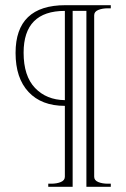

<svg xmlns="http://www.w3.org/2000/svg" viewBox="-20 -720 487 740"><path d="M166 -12H177Q199 -12 214.5 -18.5Q230 -25 230 -39V-312Q140 -312 90 -365.5Q40 -419 40 -516Q40 -700 232 -700H407V-688H396Q374 -688 358.5 -681.5Q343 -675 343 -661V-39Q343 -25 358.5 -18.5Q374 -12 396 -12H407V0H313V-678H260V0H166ZM230 -678Q71 -678 71 -517Q71 -427 115 -381Q159 -335 230 -334Z"/></svg>

Font: Taviraj Thin
Style: Regular
Weight: 250
Designer: Katatrad Team
Foundry: CadsonDemak
Version: Version 1.001